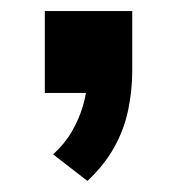

<svg xmlns="http://www.w3.org/2000/svg" viewBox="-20 -168 321 347"><path d="M138 159 76 111Q97 92 110 69.5Q123 47 130 23Q137 -1 138 -24L166 0H61V-148H219V-40Q219 -4 211.5 31.5Q204 67 186 99Q168 131 138 159Z"/></svg>

Font: Nunito Sans 8pt
Style: Bold
Weight: 700
Version: Version 3.101;gftools[0.9.27]